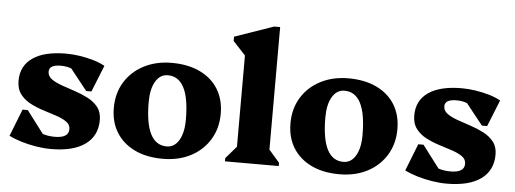

<svg xmlns="http://www.w3.org/2000/svg" viewBox="-50 -905 2844 1060"><g transform="rotate(5 1371.5 -374.5)"><path d="M261 16Q221 16 178 9Q135 2 95.5 -10Q56 -22 27 -37L86 -187H115L209 -63Q239 -53 276 -53Q353 -53 353 -102Q353 -127 331 -142.5Q309 -158 274.5 -169.5Q240 -181 201.5 -193Q163 -205 128.5 -223Q94 -241 72 -270Q50 -299 50 -344Q50 -427 114.5 -471.5Q179 -516 299 -516Q336 -516 375.5 -510Q415 -504 452 -493Q489 -482 515 -467L456 -320H427L334 -437Q307 -447 276 -447Q211 -447 211 -409Q211 -384 233 -368Q255 -352 290 -339.5Q325 -327 363.5 -314.5Q402 -302 437 -284Q472 -266 494 -238Q516 -210 516 -167Q516 -79 450 -31.5Q384 16 261 16Z M880 16Q790 16 724.5 -15.5Q659 -47 623 -104.5Q587 -162 587 -241Q587 -322 625 -384Q663 -446 730.5 -481Q798 -516 885 -516Q975 -516 1041 -484.5Q1107 -453 1142.5 -395.5Q1178 -338 1178 -259Q1178 -179 1140 -116.5Q1102 -54 1035 -19Q968 16 880 16ZM896 -54Q939 -54 964 -96Q989 -138 989 -210Q989 -446 869 -446Q826 -446 801 -404Q776 -362 776 -290Q776 -54 896 -54Z M1224 0V-18L1283 -86V-592L1214 -666V-690L1430 -765H1463V-86L1522 -18V0Z M1859 16Q1769 16 1703.5 -15.5Q1638 -47 1602 -104.5Q1566 -162 1566 -241Q1566 -322 1604 -384Q1642 -446 1709.5 -481Q1777 -516 1864 -516Q1954 -516 2020 -484.5Q2086 -453 2121.5 -395.5Q2157 -338 2157 -259Q2157 -179 2119 -116.5Q2081 -54 2014 -19Q1947 16 1859 16ZM1875 -54Q1918 -54 1943 -96Q1968 -138 1968 -210Q1968 -446 1848 -446Q1805 -446 1780 -404Q1755 -362 1755 -290Q1755 -54 1875 -54Z M2454 16Q2414 16 2371 9Q2328 2 2288.5 -10Q2249 -22 2220 -37L2279 -187H2308L2402 -63Q2432 -53 2469 -53Q2546 -53 2546 -102Q2546 -127 2524 -142.5Q2502 -158 2467.5 -169.5Q2433 -181 2394.5 -193Q2356 -205 2321.5 -223Q2287 -241 2265 -270Q2243 -299 2243 -344Q2243 -427 2307.5 -471.5Q2372 -516 2492 -516Q2529 -516 2568.5 -510Q2608 -504 2645 -493Q2682 -482 2708 -467L2649 -320H2620L2527 -437Q2500 -447 2469 -447Q2404 -447 2404 -409Q2404 -384 2426 -368Q2448 -352 2483 -339.5Q2518 -327 2556.5 -314.5Q2595 -302 2630 -284Q2665 -266 2687 -238Q2709 -210 2709 -167Q2709 -79 2643 -31.5Q2577 16 2454 16Z"/></g></svg>

Font: Platypi ExtraBold
Style: Regular
Weight: 800
Designer: David Sargent
Foundry: Bolt Cutter Type
Version: Version 1.200; ttfautohint (v1.8.4.7-5d5b)